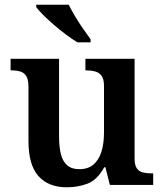

<svg xmlns="http://www.w3.org/2000/svg" viewBox="-20 -786 695 816"><path d="M264 10Q186 10 143.5 -37.5Q101 -85 101 -187V-417Q101 -447 92 -462Q83 -477 66.5 -482Q50 -487 27 -487H25V-536H231V-207Q231 -163 238.5 -132Q246 -101 265 -84Q284 -67 317 -67Q354 -67 377 -86.5Q400 -106 411 -141Q422 -176 422 -223V-420Q422 -450 411.5 -464Q401 -478 384 -482.5Q367 -487 346 -487H343V-536H552V-113Q552 -84 561.5 -70.5Q571 -57 588 -53Q605 -49 625 -49H631V0H447L428 -75H423Q393 -21 352 -5.5Q311 10 264 10ZM309 -606Q286 -620 260 -639.5Q234 -659 208.5 -681Q183 -703 163 -723Q143 -743 134 -756V-766H272Q283 -744 299 -717Q315 -690 333 -664Q351 -638 365 -619V-606Z"/></svg>

Font: Noto Serif Armenian SemiBold
Style: Regular
Weight: 600
Version: Version 2.007